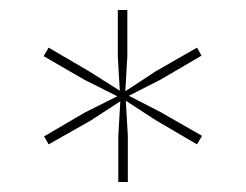

<svg xmlns="http://www.w3.org/2000/svg" viewBox="-20 -712 490 383"><path d="M216 -349H235V-441L231 -511L291 -472L373 -424L383 -441L301 -488L237 -521L300 -553L382 -601L373 -617L291 -570L230 -530L234 -600V-692H215V-599L219 -531L159 -569L77 -617L67 -600L150 -552L214 -520L150 -488L68 -440L77 -424L160 -471L220 -510L216 -441Z"/></svg>

Font: Fixel Display Thin
Style: Regular
Weight: 100
Designer: AlfaBravo + MacPaw
Foundry: Kyrylo Tkachov, Marchela Mozhyna, Serhii Makarenko, Maria Weinstein, Zakhar Kryvoshyya
Version: Version 1.211